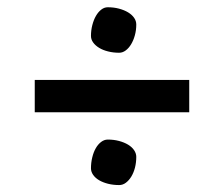

<svg xmlns="http://www.w3.org/2000/svg" viewBox="-20 -561 632 542"><path d="M78.1 -335.4H514.2V-244.1H78.1ZM236.8 -85.9Q236.8 -102.1 240.5 -116.9Q244.1 -131.8 250.5 -142.8Q256.8 -153.8 265.6 -160.4Q274.4 -167 284.2 -167Q301.3 -167 315.9 -163.1Q330.6 -159.2 341.6 -152.6Q352.5 -146 358.6 -137Q364.7 -127.9 364.7 -118.2Q364.7 -102.5 361.1 -88.1Q357.4 -73.7 350.8 -62.7Q344.2 -51.8 335.4 -45.2Q326.7 -38.6 316.4 -38.6Q299.8 -38.6 285.2 -42.2Q270.5 -45.9 259.8 -52.2Q249 -58.6 242.9 -67.4Q236.8 -76.2 236.8 -85.9ZM236.8 -459.5Q236.8 -475.6 240.7 -490.5Q244.6 -505.4 251 -516.4Q257.3 -527.3 265.9 -533.9Q274.4 -540.5 284.2 -540.5Q301.3 -540.5 315.9 -536.6Q330.6 -532.7 341.6 -526.1Q352.5 -519.5 358.6 -510.7Q364.7 -502 364.7 -491.7Q364.7 -476.1 360.8 -461.7Q356.9 -447.3 350.3 -436.3Q343.8 -425.3 335 -418.7Q326.2 -412.1 316.4 -412.1Q299.8 -412.1 285.2 -415.8Q270.5 -419.4 259.8 -426Q249 -432.6 242.9 -441.2Q236.8 -449.7 236.8 -459.5Z"/></svg>

Font: Noticia Text
Style: Bold
Weight: 700
Designer: JM Sole
Foundry: JM Sole
Version: Version 1.003